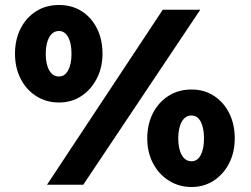

<svg xmlns="http://www.w3.org/2000/svg" viewBox="-20 -739 1004 768"><path d="M216 -329Q165 -329 125 -354.5Q85 -380 62.5 -424Q40 -468 40 -524Q40 -581 62.5 -625Q85 -669 124.5 -694Q164 -719 216 -719Q268 -719 307 -694Q346 -669 368 -625Q390 -581 390 -524Q390 -469 367 -424.5Q344 -380 305 -354.5Q266 -329 216 -329ZM168 0 631 -700H781L313 0ZM216 -433Q239 -433 252.5 -457.5Q266 -482 266 -524Q266 -566 252.5 -590.5Q239 -615 216 -615Q191 -615 177 -590Q163 -565 163 -524Q163 -482 177 -457.5Q191 -433 216 -433ZM746 9Q696 9 655.5 -16.5Q615 -42 592 -86Q569 -130 569 -185Q569 -242 591.5 -286Q614 -330 654 -355.5Q694 -381 746 -381Q797 -381 836 -355.5Q875 -330 897 -286Q919 -242 919 -185Q919 -130 896.5 -86Q874 -42 835 -16.5Q796 9 746 9ZM746 -94Q770 -94 783 -119Q796 -144 796 -185Q796 -227 783 -252Q770 -277 746 -277Q721 -277 707 -252Q693 -227 693 -185Q693 -144 707 -119Q721 -94 746 -94Z"/></svg>

Font: Readex Pro
Style: Bold
Weight: 700
Designer: Bonnie Shaver-Troup, Thomas Jockin
Foundry: Lexend
Version: Version 1.203; ttfautohint (v1.8.3)